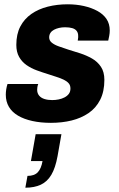

<svg xmlns="http://www.w3.org/2000/svg" viewBox="-20 -560 552 894"><path d="M217 12Q170 12 131 3.5Q92 -5 64 -21.5Q36 -38 21.5 -62.5Q7 -87 7 -119Q7 -131 9 -144Q11 -157 15 -169H158Q155 -161 154 -154Q153 -147 153 -142Q153 -126 162 -115Q171 -104 187 -99Q203 -94 223 -94Q238 -94 253 -97Q268 -100 280.5 -106.5Q293 -113 300.5 -123Q308 -133 308 -148Q308 -163 299.5 -172.5Q291 -182 276.5 -189Q262 -196 243 -202Q224 -208 203 -215Q177 -223 151 -232.5Q125 -242 103.5 -257Q82 -272 69 -295Q56 -318 56 -351Q56 -401 74.5 -436.5Q93 -472 126 -495Q159 -518 202.5 -529Q246 -540 295 -540Q335 -540 370.5 -532Q406 -524 433.5 -509Q461 -494 476 -471.5Q491 -449 491 -418Q491 -406 488.5 -392.5Q486 -379 484 -371H342Q344 -381 344 -385.5Q344 -390 344 -393Q344 -407 337 -416Q330 -425 316.5 -429Q303 -433 283 -433Q268 -433 255 -430Q242 -427 231.5 -421.5Q221 -416 215 -407Q209 -398 209 -386Q209 -371 221.5 -361Q234 -351 254 -344Q274 -337 298 -329Q325 -321 354 -311.5Q383 -302 408.5 -287.5Q434 -273 450 -249Q466 -225 466 -188Q466 -134 446.5 -95.5Q427 -57 392.5 -33.5Q358 -10 313.5 1Q269 12 217 12ZM98 314 108 259Q140 259 156 242Q172 225 178 190H124L146 65H266L248 167Q238 222 219 254Q200 286 170 300Q140 314 98 314Z"/></svg>

Font: Archivo SemiCondensed ExtraBold
Style: Italic
Weight: 800
Width: 4
Italic angle: -10°
Designer: Hector Gatti
Foundry: Omnibus-Type
Version: Version 2.001